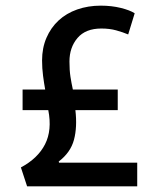

<svg xmlns="http://www.w3.org/2000/svg" viewBox="-20 -660 546 680"><path d="M76 0 54 -67Q114 -99 139.5 -149Q165 -199 151 -270H60V-343H140Q136 -365 132.5 -391.5Q129 -418 129 -446Q129 -490 144.5 -526Q160 -562 187.5 -587.5Q215 -613 253.5 -626.5Q292 -640 337 -640Q375 -640 407.5 -632Q440 -624 457 -613L434 -538Q415 -546 391.5 -552.5Q368 -559 339 -559Q283 -559 254.5 -525.5Q226 -492 226 -442Q226 -411 229.5 -388.5Q233 -366 238 -343H397V-270H247Q254 -210 242 -165Q230 -120 188 -88L189 -84H466V0Z"/></svg>

Font: Mukta Vaani Medium
Style: Regular
Weight: 500
Designer: Noopur Datye, Girish Dalvi, Yashodeep Gholap, Pallavi Karambelkar
Foundry: Ek Type
Version: Version 2.538;PS 1.000;hotconv 16.6.51;makeotf.lib2.5.65220;